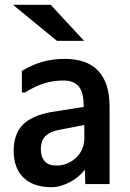

<svg xmlns="http://www.w3.org/2000/svg" viewBox="-20 -782 540 799"><path d="M331 -262 233 -243Q191 -236 170.5 -217Q150 -198 150 -161Q150 -129 166 -111Q182 -93 215 -93Q239 -93 260 -102Q281 -111 297 -126Q313 -141 322 -162Q331 -183 331 -207ZM71 -397V-487Q115 -513 157 -525Q199 -537 250 -537Q342 -537 389 -487Q436 -437 436 -338V-16H335L333 -76Q322 -61 306.5 -48Q291 -35 272.5 -25Q254 -15 234 -9Q214 -3 195 -3Q119 -3 78 -42.5Q37 -82 37 -154Q37 -225 75.5 -263.5Q114 -302 195 -316L328 -337V-345Q328 -399 307 -423Q286 -447 244 -447Q202 -447 163.5 -435Q125 -423 84 -397ZM330 -612H217L34 -762H191Z"/></svg>

Font: D2Coding ligature
Style: Bold
Weight: 700
Monospace: yes
Designer: Yong-Rak Park; Jeong-Hwan Yoon; Sang-Min Lee;
Foundry: NHN Corporation
Version: Version 1.3.2; Build 20180524